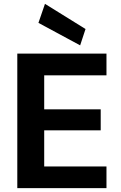

<svg xmlns="http://www.w3.org/2000/svg" viewBox="-20 -979 628 999"><path d="M70 0V-700H534V-587H210V-410H504V-301H210V-113H534V0ZM397 -743 180 -860 214 -959 425 -828Z"/></svg>

Font: DM Sans 12pt ExtraBold
Style: Regular
Weight: 800
Version: Version 4.004;gftools[0.9.30]